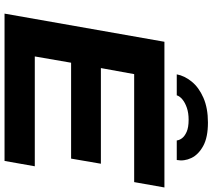

<svg xmlns="http://www.w3.org/2000/svg" viewBox="-64 -850 914 825"><g transform="rotate(90 392.5 -437.0)"><path d="M38 0 159 -687H785L762 -557H298L272 -414H683L661 -286H249L222 -130H694L671 0ZM299 -740Q305 -773 330 -804Q355 -835 399.5 -854.5Q444 -874 506 -874Q570 -874 607 -853.5Q644 -833 658.5 -802.5Q673 -772 667 -740H583Q582 -751 573.5 -762.5Q565 -774 546 -782.5Q527 -791 494 -791Q465 -791 443 -783.5Q421 -776 407 -764.5Q393 -753 389 -740Z"/></g></svg>

Font: Archivo SemiExpanded
Style: Bold Italic
Weight: 700
Width: 6
Italic angle: -10°
Designer: Hector Gatti
Foundry: Omnibus-Type
Version: Version 2.001